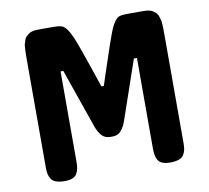

<svg xmlns="http://www.w3.org/2000/svg" viewBox="-78 -787 953 874"><g transform="rotate(-10 398.5 -350.0)"><path d="M401.9 -162.1H392.1Q366.7 -162.1 352.1 -178.7Q337.4 -195.3 328.1 -221.2L232.9 -495.1H220.2V-78.1Q220.2 -60.1 218 -47.9Q215.8 -35.6 209.5 -23.7Q203.1 -11.7 189 -5.9Q174.8 0 152.8 0Q127.9 0 112.3 -5.9Q96.7 -11.7 89.6 -23.7Q82.5 -35.6 80.3 -47.6Q78.1 -59.6 78.1 -78.1V-585.9Q78.1 -600.6 78.4 -607.4Q78.6 -614.3 79.3 -627.4Q80.1 -640.6 82 -647.5Q84 -654.3 87.4 -664.3Q90.8 -674.3 96.2 -679.4Q101.6 -684.6 109.4 -690.2Q117.2 -695.8 128.2 -698Q139.2 -700.2 152.8 -700.2H221.2Q254.4 -700.2 266.1 -693.8Q286.1 -683.1 306.6 -636.2Q324.2 -595.7 377.9 -436L391.1 -396H402.8L418.9 -445.8Q474.1 -613.8 489.3 -647.9Q506.8 -686.5 525.4 -695.3Q537.1 -700.2 566.9 -700.2H640.1Q653.8 -700.2 664.8 -698Q675.8 -695.8 683.6 -690.2Q691.4 -684.6 696.8 -679.4Q702.1 -674.3 705.6 -664.3Q709 -654.3 710.9 -647.5Q712.9 -640.6 713.6 -627.4Q714.4 -614.3 714.6 -607.4Q714.8 -600.6 714.8 -585.9V-78.1Q714.8 -59.6 712.6 -47.6Q710.4 -35.6 703.4 -23.7Q696.3 -11.7 680.7 -5.9Q665 0 640.1 0Q618.2 0 604 -5.9Q589.8 -11.7 583.5 -23.7Q577.1 -35.6 575.2 -47.6Q573.2 -59.6 573.2 -78.1V-495.1H559.1L464.8 -221.2Q455.6 -195.3 441.2 -178.7Q426.8 -162.1 401.9 -162.1Z"/></g></svg>

Font: Concert One
Style: Regular
Weight: 400
Designer: Johan Kallas, Mihkel Virkus
Foundry: Johan Kallas, Mihkel Virkus
Version: Version 1.003